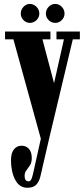

<svg xmlns="http://www.w3.org/2000/svg" viewBox="-20 -680 416 952"><path d="M115.5 251Q76 251 55.2 211.2Q34.5 171.5 34.5 114.5Q34.5 79 49 60.8Q63.5 42.5 87 42.5Q109.5 42.5 123.5 58.2Q137.5 74 137.5 103Q137.5 126 128.8 139.5Q120 153 111 164.5Q102 176 102 192Q102 219 121.5 219Q129 219 133.5 212.2Q138 205.5 143 185L182.5 8L46.5 -485H5V-523.5H230V-485H190.5L248 -267.5L297 -485H260V-523.5H376V-485H341L224.5 3.5L180.5 193.5Q174.5 220 160 235.5Q145.5 251 115.5 251ZM254 -566.5Q235 -566.5 221.2 -580.2Q207.5 -594 207.5 -612.5Q207.5 -632 221.2 -646.2Q235 -660.5 254 -660.5Q272.5 -660.5 286.2 -646.2Q300 -632 300 -612.5Q300 -594 286.2 -580.2Q272.5 -566.5 254 -566.5ZM128 -566.5Q110 -566.5 96.5 -580.2Q83 -594 83 -612.5Q83 -632 96.5 -646.2Q110 -660.5 128 -660.5Q147 -660.5 161 -646.2Q175 -632 175 -612.5Q175 -594 161 -580.2Q147 -566.5 128 -566.5Z"/></svg>

Font: Imbue 10pt ExtraBold
Style: Regular
Weight: 800
Designer: Tyler Finck
Foundry: Etcetera Type Company
Version: Version 1.102; ttfautohint (v1.8.3)